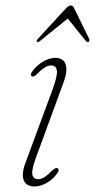

<svg xmlns="http://www.w3.org/2000/svg" viewBox="-20 -670 345 697"><path d="M119.5 -19.5Q101 -19.5 97.5 -36.2Q94 -53 111.5 -100.5L207.5 -362Q222 -399.5 221 -420.8Q220 -442 208.8 -451Q197.5 -460 180.5 -460Q159.5 -460 135.5 -446Q111.5 -432 95 -407.5Q91.5 -403 91.8 -399Q92 -395 95.5 -393Q100 -391 104.8 -393.8Q109.5 -396.5 114 -400.5Q130.5 -418 143 -425.2Q155.5 -432.5 165 -432.5Q184 -432.5 186.5 -413.5Q189 -394.5 170.5 -344L75 -86Q61.5 -51.5 63 -31Q64.5 -10.5 76 -1.8Q87.5 7 104.5 7Q128 7 152 -7.5Q176 -22 190 -44.5Q193 -49 192.8 -53Q192.5 -57 189 -59Q184.5 -61.5 180 -58.5Q175.5 -55.5 170 -51.5Q153 -34 141.2 -26.8Q129.5 -19.5 119.5 -19.5ZM227.6 -604H225L292.2 -520.5Q294.7 -518.5 297.1 -517.5Q299.4 -516.5 301.5 -518Q303.7 -519.5 304.5 -522.5Q305.4 -525.5 303.7 -529L250.1 -638Q247.6 -644 244.6 -647Q241.6 -650 236.9 -650Q232.3 -650 227.8 -647Q223.3 -644 217.8 -638L117.5 -529Q114.5 -525.5 113.7 -522.5Q112.8 -519.5 114.1 -518Q116.2 -516.5 118.6 -517.5Q120.9 -518.5 124.3 -520.5Z"/></svg>

Font: Fraunces Thin
Style: Italic
Weight: 250
Italic angle: -16°
Version: Version 1.000;[b76b70a41]